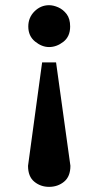

<svg xmlns="http://www.w3.org/2000/svg" viewBox="-20 -520 380 739"><path d="M250 -418Q250 -379.4 223.9 -359.1Q197.8 -338.9 168.9 -338.9Q141.1 -338.9 115 -360.1Q88.9 -381.3 88.9 -418Q88.9 -452.6 112.8 -476.3Q136.7 -500 168.9 -500Q185.5 -500 204.3 -491.7Q223.1 -483.4 236.6 -465.6Q250 -447.8 250 -418ZM251 118.2Q251 159.2 226.8 179.2Q202.6 199.2 168.9 199.2Q136.2 199.2 112.1 179.4Q87.9 159.7 87.9 118.2L142.1 -279.8H195.8Z"/></svg>

Font: Charis
Style: Bold
Weight: 700
Designer: Walt Agee, Miriam Martin, Annie Olsen, Victor Gaultney, Lorna Priest, Alan Ward, Bob Hallissy, Martin Hosken, Sharon Cor
Foundry: SIL Global
Version: Version 7.000